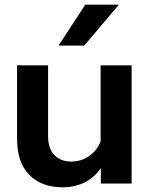

<svg xmlns="http://www.w3.org/2000/svg" viewBox="-20 -781 638 817"><path d="M540.1 0H409.1V-96L408.1 -124V-503H540.1ZM415 -209.9 441.6 -192Q443.6 -130.2 419.4 -83.5Q395.2 -36.8 350.5 -10.4Q305.7 16 245.6 16Q157.2 16 104.9 -36.7Q52.6 -89.4 52.6 -189.4V-503H184.6V-202.9Q184.6 -148.8 211.3 -121.2Q237.9 -93.6 283.6 -93.6Q317 -93.6 345.1 -108.3Q373.2 -123 392.1 -149.3Q411 -175.6 415 -209.9ZM485.8 -761 338.6 -587H228.9L342.9 -761Z"/></svg>

Font: Wix Madefor Display
Style: Regular
Weight: 400
Designer: Dalton Maag Ltd
Foundry: Dalton Maag Ltd
Version: Version 3.100